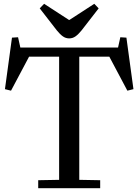

<svg xmlns="http://www.w3.org/2000/svg" viewBox="-20 -990 728 1010"><path d="M43 -792 75 -794 87 -740H601L613 -794L645 -792L682 -521L650 -513L555 -692H397V-44L507 -42V0H181V-42L291 -44V-692H133L38 -513L6 -521ZM344 -788Q326 -788 311 -798.5Q296 -809 279 -830L189 -946L212 -970L343 -885H345L476 -970L499 -946L409 -830Q392 -809 377 -798.5Q362 -788 344 -788Z"/></svg>

Font: Minipax
Style: Regular
Weight: 400
Designer: Raphaël Ronot, Igor Stepanchenko (Cyrillic)
Foundry: steppetype
Version: Version 1.002